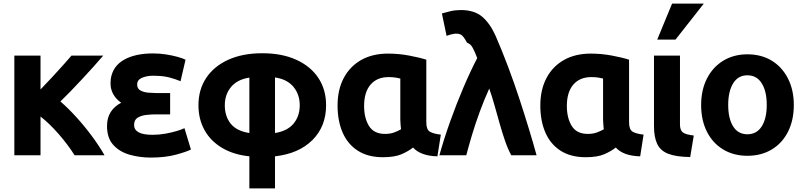

<svg xmlns="http://www.w3.org/2000/svg" viewBox="-20 -849 4489 1071"><path d="M206 17V-199Q256 -160 307.5 -101Q359 -42 396 17H563Q534 -34 492.5 -90Q451 -146 405 -196.5Q359 -247 317 -283Q340 -305 371.5 -337.5Q403 -370 437 -406.5Q471 -443 502.5 -478Q534 -513 556 -539H379Q361 -518 331.5 -485Q302 -452 269 -416.5Q236 -381 206 -350V-539H60V17Z M831 -97Q728 -97 728 -152Q728 -181 748.5 -193Q769 -205 797 -208Q825 -211 847 -211H929V-330H850Q833 -330 808 -332Q783 -334 764 -344Q745 -354 745 -378Q745 -401 766 -412Q787 -423 817 -426Q835 -427 855 -426Q895 -425 928 -416Q961 -407 987 -396L1015 -516Q999 -524 970 -532Q941 -540 905.5 -545.5Q870 -551 834 -551Q734 -551 671.5 -515.5Q609 -480 598 -409Q595 -385 598 -363Q603 -335 618.5 -313Q634 -291 656 -276Q618 -256 597.5 -224Q577 -192 577 -146Q577 -79 612 -40.5Q647 -2 703 14Q759 30 821 30Q901 30 960.5 14Q1020 -2 1045 -15L1009 -134Q995 -127 967 -118.5Q939 -110 903.5 -103.5Q868 -97 831 -97Z M1443 -552Q1333 -552 1253 -515.5Q1173 -479 1130 -414Q1087 -349 1087 -262Q1087 -184 1121 -123Q1155 -62 1219 -24Q1283 14 1371 23V202H1514V23Q1647 8 1723 -68Q1799 -144 1799 -262Q1799 -349 1756 -414Q1713 -479 1633 -515.5Q1553 -552 1443 -552ZM1652 -262Q1652 -201 1617.5 -159.5Q1583 -118 1514 -107V-417Q1582 -407 1617 -364.5Q1652 -322 1652 -262ZM1234 -262Q1234 -322 1269 -364Q1304 -406 1371 -416V-107Q1300 -118 1267 -159Q1234 -200 1234 -262Z M2284 -26Q2327 21 2420 23L2439 -98Q2396 -103 2377 -115Q2358 -127 2358 -167V-516Q2321 -528 2262.5 -539Q2204 -550 2145 -550Q2058 -550 1995 -514.5Q1932 -479 1897.5 -414Q1863 -349 1863 -260Q1863 -174 1891.5 -109Q1920 -44 1976.5 -8Q2033 28 2116 28Q2182 28 2220.5 11Q2259 -6 2284 -26ZM2213 -181Q2213 -167 2214.5 -153.5Q2216 -140 2217 -128Q2204 -120 2181 -111Q2158 -102 2128 -102Q2066 -102 2038.5 -146Q2011 -190 2011 -258Q2011 -335 2047 -377Q2083 -419 2148 -419Q2169 -419 2188 -416Q2207 -413 2213 -411Z M2709 -355Q2724 -313 2738.5 -261.5Q2753 -210 2767.5 -158.5Q2782 -107 2798 -61Q2814 -15 2832 17H2973Q2955 -49 2930.5 -129.5Q2906 -210 2877 -298.5Q2848 -387 2814.5 -476Q2781 -565 2745 -648Q2714 -718 2670 -755.5Q2626 -793 2551 -793Q2520 -793 2492.5 -786.5Q2465 -780 2445 -774L2471 -649Q2494 -658 2516 -661Q2542 -663 2555 -653Q2568 -643 2585 -611Q2605 -604 2617 -582Q2629 -560 2642 -525Q2603 -450 2564.5 -359.5Q2526 -269 2491.5 -172.5Q2457 -76 2431 17H2581Q2594 -33 2612.5 -95Q2631 -157 2655.5 -224Q2680 -291 2709 -355Z M3415 -26Q3458 21 3551 23L3570 -98Q3527 -103 3508 -115Q3489 -127 3489 -167V-516Q3452 -528 3393.5 -539Q3335 -550 3276 -550Q3189 -550 3126 -514.5Q3063 -479 3028.5 -414Q2994 -349 2994 -260Q2994 -174 3022.5 -109Q3051 -44 3107.5 -8Q3164 28 3247 28Q3313 28 3351.5 11Q3390 -6 3415 -26ZM3344 -181Q3344 -167 3345.5 -153.5Q3347 -140 3348 -128Q3335 -120 3312 -111Q3289 -102 3259 -102Q3197 -102 3169.5 -146Q3142 -190 3142 -258Q3142 -335 3178 -377Q3214 -419 3279 -419Q3300 -419 3319 -416Q3338 -413 3344 -411Z M3850 -93Q3806 -98 3789.5 -110Q3773 -122 3773 -155V-539H3628V-173V-145Q3628 -84 3646 -46Q3664 -8 3708 9Q3752 26 3830 27ZM3748 -628 3906 -829H3729L3646 -628Z M4408 -263Q4408 -347 4375.5 -411Q4343 -475 4285 -510.5Q4227 -546 4149 -546Q4073 -546 4014.5 -510.5Q3956 -475 3923.5 -411Q3891 -347 3891 -263Q3891 -179 3923 -115Q3955 -51 4013.5 -15.5Q4072 20 4149 20Q4227 20 4285.5 -15.5Q4344 -51 4376 -115Q4408 -179 4408 -263ZM4257 -264Q4257 -188 4229 -144Q4201 -100 4149 -100Q4097 -100 4069.5 -144Q4042 -188 4042 -264Q4042 -339 4069.5 -384Q4097 -429 4149 -429Q4201 -429 4229 -384.5Q4257 -340 4257 -264Z"/></svg>

Font: Repo Bold
Style: Bold
Weight: 700
Designer: Stefan Peev
Foundry: Context Ltd
Version: Version 1.502